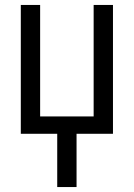

<svg xmlns="http://www.w3.org/2000/svg" viewBox="-20 -540 540 775"><path d="M211 215V0H64V-520H142V-70H358V-520H436V0H289V215Z"/></svg>

Font: Iosevka SS04
Style: Regular
Weight: 400
Monospace: yes
Designer: Belleve Invis
Foundry: Belleve Invis
Version: Version 19.0.0; ttfautohint (v1.8.4)